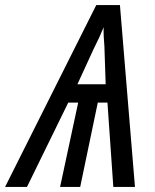

<svg xmlns="http://www.w3.org/2000/svg" viewBox="-83 -734 609 754"><path d="M-63 0H23L185 -331H224L153 0H232L301 -331H339L362 0H447L388 -714H295ZM221 -403 283 -538C305 -583 311 -595 324 -627C323 -604 325 -578 327 -552L332 -403Z"/></svg>

Font: Noto Sans Condensed
Style: Italic
Weight: 400
Width: 3
Italic angle: -12°
Designer: Monotype Design Team
Foundry: Monotype Imaging Inc.
Version: Version 2.013